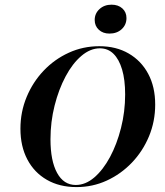

<svg xmlns="http://www.w3.org/2000/svg" viewBox="-20 -777 696 809"><path d="M302.4 11.3Q230.6 11.3 177.4 -19.4Q124.2 -50 95.2 -105.2Q66.1 -160.5 66.1 -234.7Q66.1 -305.6 92.3 -368.5Q118.5 -431.5 164.1 -479.4Q209.7 -527.4 269.8 -554.8Q329.8 -582.3 398.4 -582.3Q469.4 -582.3 522.2 -551.6Q575 -521 604.4 -466.1Q633.9 -411.3 633.9 -336.3Q633.9 -265.3 607.7 -202.4Q581.5 -139.5 535.5 -91.5Q489.5 -43.5 429.8 -16.1Q370.2 11.3 302.4 11.3ZM299.2 2.4Q340.3 2.4 377.4 -29.4Q414.5 -61.3 443.5 -115.3Q472.6 -169.4 489.9 -237.9Q507.3 -306.5 507.3 -379Q507.3 -441.1 494.4 -484.3Q481.5 -527.4 458.1 -550.4Q434.7 -573.4 400.8 -573.4Q360.5 -573.4 323 -541.5Q285.5 -509.7 256.5 -455.2Q227.4 -400.8 210.1 -332.3Q192.7 -263.7 192.7 -190.3Q192.7 -99.2 220.6 -48.4Q248.4 2.4 299.2 2.4ZM441.1 -635.5Q413.7 -635.5 396.4 -651.6Q379 -667.7 379 -692.7Q379 -720.2 399.2 -738.7Q419.4 -757.3 450 -757.3Q478.2 -757.3 495.6 -741.5Q512.9 -725.8 512.9 -700.8Q512.9 -672.6 492.7 -654Q472.6 -635.5 441.1 -635.5Z"/></svg>

Font: Playfair 144pt
Style: Bold Italic
Weight: 700
Italic angle: -15.6°
Designer: Claus Eggers Sørensen
Foundry: Claus Eggers Sørensen
Version: Version 2.203